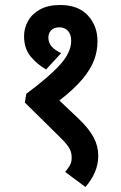

<svg xmlns="http://www.w3.org/2000/svg" viewBox="-20 -652 482 766"><path d="M220 -632Q292 -632 330.5 -590.5Q369 -549 369 -487Q369 -449 355.5 -412.5Q342 -376 309 -336.5Q276 -297 217 -251L293 -179Q335 -139 353.5 -104Q372 -69 372 -30Q372 3 359 34Q346 65 321 94L240 34Q250 22 258 9Q266 -4 266 -23Q266 -44 257 -60Q248 -76 224 -100L79 -243L85 -278Q172 -342 218 -392Q264 -442 264 -489Q264 -515 251 -529Q238 -543 217 -543Q196 -543 184.5 -531.5Q173 -520 173 -502Q173 -481 186.5 -466Q200 -451 224 -440L164 -375Q127 -396 101.5 -427.5Q76 -459 76 -508Q76 -540 92 -568.5Q108 -597 140 -614.5Q172 -632 220 -632Z"/></svg>

Font: Noto Sans ExtraCondensed SemiBold
Style: Regular
Weight: 600
Width: 2
Designer: Monotype Design Team
Foundry: Monotype Imaging Inc.
Version: Version 2.013; ttfautohint (v1.8.4.7-5d5b)